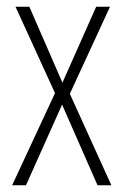

<svg xmlns="http://www.w3.org/2000/svg" viewBox="-20 -549 366 569"><path d="M143 -273 26 -529H67L165 -304L265 -529H306L187 -271L310 0H269L164 -239L57 0H16Z"/></svg>

Font: Noto Sans Khmer ExtraCondensed ExtraLight
Style: Regular
Weight: 250
Width: 2
Designer: Danh Hong and the Monotype Design Team
Foundry: Monotype Imaging Inc.
Version: Version 2.004